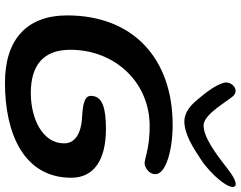

<svg xmlns="http://www.w3.org/2000/svg" viewBox="-116 -792 946 754"><g transform="rotate(90 357.0 -415.0)"><path d="M457 -666C507 -666 561 -701 605.5 -730.5C669.5 -772.5 730 -848 710.5 -865.5C699.5 -874.5 668.5 -856 640.5 -834C578.5 -785.5 518 -741.5 472 -741.5C450.5 -741.5 426 -765.5 405.5 -792C389.5 -812.5 376.5 -833 359 -855.5C334.5 -886 295.5 -851 305.5 -819.5C315.5 -788 337 -758 369 -720C391 -693.5 418.5 -666 457 -666ZM305 38.5C504.5 38.5 678 -35.5 678 -222C678 -310 609.5 -358 486.5 -358C406.5 -358 356.5 -345.5 356.5 -299C356.5 -275 384.5 -268 436.5 -264.5C508.5 -261.5 543 -234 543 -194C543 -108.5 445.5 -63 345.5 -63C234 -63 175.5 -114 175.5 -218.5C175.5 -388.5 297 -524 464 -529.5C569 -532 605.5 -505.5 627.5 -510.5C649.5 -517 664 -533.5 664 -552C664 -594.5 566 -620 471 -620C210 -620 40.5 -465 40.5 -205.5C40.5 -50.5 132 38.5 305 38.5Z"/></g></svg>

Font: Gluten
Style: Italic
Weight: 400
Italic angle: -13°
Designer: Tyler Finck
Foundry: Etcetera Type Company
Version: Version 0.920